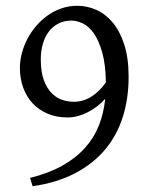

<svg xmlns="http://www.w3.org/2000/svg" viewBox="-20 -623 509 664"><path d="M234.9 -271Q268.6 -271 297.1 -289.6Q325.7 -308.1 346.2 -338.4Q345.2 -399.9 333.7 -440.9Q322.3 -481.9 305.2 -506.6Q288.1 -531.2 267.3 -541.5Q246.6 -551.8 227.1 -551.8Q202.1 -551.8 182.4 -541.7Q162.6 -531.7 148.9 -513.9Q135.3 -496.1 128.2 -471.4Q121.1 -446.8 121.1 -418Q121.1 -373 132.1 -344.5Q143.1 -315.9 159.9 -299.6Q176.8 -283.2 196.8 -277.1Q216.8 -271 234.9 -271ZM424.8 -356.9Q424.8 -282.7 404.8 -219Q384.8 -155.3 343.8 -106.2Q302.7 -57.1 240.2 -24.2Q177.7 8.8 92.8 21L84 -7.8Q148.9 -23.9 195.8 -50.3Q242.7 -76.7 273.9 -111.6Q305.2 -146.5 322 -189.2Q338.9 -231.9 343.8 -281.2Q317.4 -252 282.5 -234.4Q247.6 -216.8 213.9 -216.8Q174.8 -216.8 144.3 -230Q113.8 -243.2 92.5 -266.1Q71.3 -289.1 60.1 -320.3Q48.8 -351.6 48.8 -388.2Q48.8 -412.6 55.4 -438.2Q62 -463.9 74.5 -487.8Q86.9 -511.7 104.7 -532.7Q122.6 -553.7 144.5 -569.3Q166.5 -585 192.4 -594Q218.3 -603 247.1 -603Q281.2 -603 313.2 -588.9Q345.2 -574.7 370.1 -544.7Q395 -514.6 409.9 -468.3Q424.8 -421.9 424.8 -356.9Z"/></svg>

Font: GentiumAlt
Style: Regular
Weight: 400
Designer: J. Victor Gaultney
Version: Version 1.02; 2005; OFL release